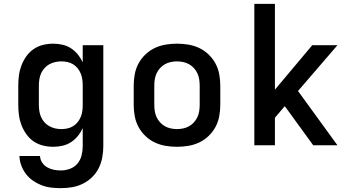

<svg xmlns="http://www.w3.org/2000/svg" viewBox="-20 -755 1840 998"><path d="M296 223Q271 223 245.5 220Q220 217 196.5 208Q173 199 152 184.5Q131 170 115.5 150Q100 130 91 106Q82 82 81 56H188Q189 75 199.5 90.5Q210 106 226 115Q242 124 260 127.5Q278 131 296 131Q320 131 343.5 122.5Q367 114 382.5 95.5Q398 77 404 53Q410 29 410 5V-89Q400 -67 384.5 -48Q369 -29 349 -16Q329 -3 305 2.5Q281 8 257 8Q230 8 203.5 1.5Q177 -5 155 -20Q133 -35 117 -57.5Q101 -80 91.5 -105Q82 -130 78.5 -156.5Q75 -183 75 -210V-310Q75 -337 78.5 -363.5Q82 -390 91.5 -415Q101 -440 117 -462.5Q133 -485 155 -500Q177 -515 203.5 -521.5Q230 -528 257 -528Q281 -528 305 -522.5Q329 -517 349 -504Q369 -491 384.5 -472Q400 -453 410 -431V-520H517V5Q517 34 511.5 63.5Q506 93 493 119Q480 145 458.5 166Q437 187 410.5 200Q384 213 355 218Q326 223 296 223ZM299 -84Q315 -84 331 -87.5Q347 -91 360.5 -99.5Q374 -108 384 -120.5Q394 -133 400 -148Q406 -163 408 -178.5Q410 -194 410 -210V-310Q410 -326 408 -341.5Q406 -357 400 -372Q394 -387 384 -399.5Q374 -412 360.5 -420.5Q347 -429 331 -432.5Q315 -436 299 -436Q283 -436 267 -432.5Q251 -429 236.5 -421Q222 -413 211 -400.5Q200 -388 193.5 -373.5Q187 -359 184.5 -342.5Q182 -326 182 -310V-210Q182 -194 184.5 -177.5Q187 -161 193.5 -146.5Q200 -132 211 -119.5Q222 -107 236.5 -99Q251 -91 267 -87.5Q283 -84 299 -84Z M900 8Q870 8 840.5 3Q811 -2 784.5 -14.5Q758 -27 736 -48Q714 -69 700 -95Q686 -121 680.5 -150.5Q675 -180 675 -210V-310Q675 -340 680.5 -369.5Q686 -399 700 -425Q714 -451 736 -472Q758 -493 784.5 -505.5Q811 -518 840.5 -523Q870 -528 900 -528Q930 -528 959.5 -523Q989 -518 1015.5 -505.5Q1042 -493 1064 -472Q1086 -451 1100 -425Q1114 -399 1119.5 -369.5Q1125 -340 1125 -310V-210Q1125 -180 1119.5 -150.5Q1114 -121 1100 -95Q1086 -69 1064 -48Q1042 -27 1015.5 -14.5Q989 -2 959.5 3Q930 8 900 8ZM900 -84Q916 -84 932.5 -87.5Q949 -91 963 -99Q977 -107 988 -119Q999 -131 1006 -146Q1013 -161 1015.5 -177.5Q1018 -194 1018 -210V-310Q1018 -326 1015.5 -342.5Q1013 -359 1006 -374Q999 -389 988 -401Q977 -413 963 -421Q949 -429 932.5 -432.5Q916 -436 900 -436Q884 -436 867.5 -432.5Q851 -429 837 -421Q823 -413 812 -401Q801 -389 794 -374Q787 -359 784.5 -342.5Q782 -326 782 -310V-210Q782 -194 784.5 -177.5Q787 -161 794 -146Q801 -131 812 -119Q823 -107 837 -99Q851 -91 867.5 -87.5Q884 -84 900 -84Z M1302 0V-735H1409V-289L1603 -520H1734L1529 -282L1734 0H1608L1478 -179L1460 -203L1409 -143V0Z"/></svg>

Font: Iosevka SS04 Semibold Extended
Style: Regular
Weight: 600
Width: 7
Monospace: yes
Designer: Belleve Invis
Foundry: Belleve Invis
Version: Version 19.0.0; ttfautohint (v1.8.4)